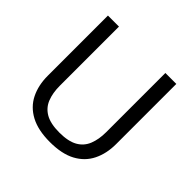

<svg xmlns="http://www.w3.org/2000/svg" viewBox="-181 -876 1059 1059"><g transform="rotate(45 348.5 -347.0)"><path d="M615 -707V-237.3Q615 -163.7 586.8 -106.8Q558.7 -50 500 -18.5Q441.3 13 348.3 13Q256.3 13 197.2 -18.5Q138 -50 109.8 -106.8Q81.7 -163.7 81.7 -237.3V-707H167.7V-245.7Q167.7 -189.6 184.3 -147.8Q201 -106 240.3 -83.5Q279.7 -61 348.2 -61Q417.6 -61 457 -83.4Q496.3 -105.7 513 -147.6Q529.7 -189.5 529.7 -245.7V-707Z"/></g></svg>

Font: Asta Sans Light
Style: Regular
Weight: 300
Designer: 42dot
Version: Version 1.000